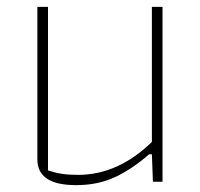

<svg xmlns="http://www.w3.org/2000/svg" viewBox="-20 -530 584 560"><path d="M89 -65V-510H120V-33Q141 -26 160.5 -23Q180 -20 208 -20Q324 -20 423 -116V-510H454V0H426L423 -80H415Q363 -35 313.5 -12.5Q264 10 202 10Q89 10 89 -65Z"/></svg>

Font: Athiti ExtraLight
Style: Regular
Weight: 250
Version: Version 1.032